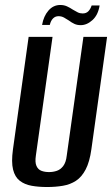

<svg xmlns="http://www.w3.org/2000/svg" viewBox="-20 -739 450 771"><path d="M169 12Q135 12 107 7Q79 2 59.5 -13Q40 -28 32.5 -58Q25 -88 32 -139L95 -591H191L124 -114Q120 -87 126.5 -72.5Q133 -58 146.5 -53Q160 -48 177 -48Q193 -48 208 -53Q223 -58 234 -72.5Q245 -87 248 -114L315 -591H410L347 -140Q340 -89 324 -58.5Q308 -28 285 -13Q262 2 232.5 7Q203 12 169 12ZM304 -638Q290 -638 279 -643Q268 -648 256 -657Q247 -663 237 -668.5Q227 -674 215 -674Q202 -674 193 -665Q184 -656 180 -639H149Q155 -674 174.5 -696.5Q194 -719 222 -719Q237 -719 249 -713.5Q261 -708 273 -700Q283 -694 292 -689.5Q301 -685 312 -685Q326 -685 334.5 -693.5Q343 -702 348 -717H380Q374 -679 351.5 -658.5Q329 -638 304 -638Z"/></svg>

Font: Alumni Sans Thin SemiBold
Style: Italic
Weight: 600
Italic angle: -8°
Version: Version 1.016